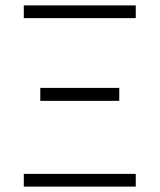

<svg xmlns="http://www.w3.org/2000/svg" viewBox="-20 -690 590 710"><path d="M68 -623V-670H482V-623ZM129 -317V-365H421V-317ZM68 0V-47H482V0Z"/></svg>

Font: Lode Dark
Style: Regular
Weight: 400
Monospace: yes
Designer: Belleve Invis
Foundry: Belleve Invis
Version: Version 29.2.0; ttfautohint (v1.8.3)